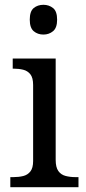

<svg xmlns="http://www.w3.org/2000/svg" viewBox="-20 -780 360 800"><path d="M23 0V-42H36Q58 -42 76.5 -46.5Q95 -51 106.5 -65.5Q118 -80 118 -109V-426Q118 -456 106.5 -470.5Q95 -485 76.5 -489.5Q58 -494 36 -494H33V-536H212V-114Q212 -83 223 -67.5Q234 -52 253 -47Q272 -42 294 -42H307V0ZM161 -636Q137 -636 120.5 -650Q104 -664 104 -698Q104 -733 120.5 -746.5Q137 -760 161 -760Q184 -760 201 -746.5Q218 -733 218 -698Q218 -664 201 -650Q184 -636 161 -636Z"/></svg>

Font: Noto Serif Kannada
Style: Regular
Weight: 400
Designer: Universal Thirst, Indian Type Foundry and the Monotype Design Team
Foundry: Monotype Imaging Inc.
Version: Version 2.003